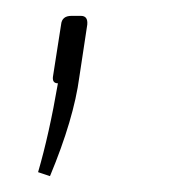

<svg xmlns="http://www.w3.org/2000/svg" viewBox="-20 -106 245 242"><path d="M70 -86H82Q91 -86 90 -75L80 -9Q73 44 43 116L28 111Q42 63 53 -1Q45 -1 47 -11L57 -75Q58 -86 70 -86Z"/></svg>

Font: Exo 2.0 Thin
Style: Italic
Weight: 250
Italic angle: -8°
Designer: Natanael Gama
Version: Version 1.001;PS 001.001;hotconv 1.0.70;makeotf.lib2.5.58329